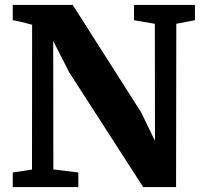

<svg xmlns="http://www.w3.org/2000/svg" viewBox="-20 -763 828 783"><path d="M32 0V-59.5L110.5 -71.5L111 -662Q98.5 -665.5 85.2 -669Q72 -672.5 58.8 -675.5Q45.5 -678.5 32 -680.5V-743H276.5L555.5 -305L612 -188.5L611.5 -666L526.5 -680.5V-743H775V-680.5L699 -666L698 0H564L262.5 -467.5L197 -596L197.5 -72L299.5 -59.5V0Z"/></svg>

Font: Merriweather 28pt ExtraBold
Style: Regular
Weight: 800
Version: Version 2.100